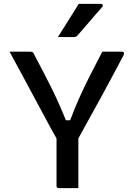

<svg xmlns="http://www.w3.org/2000/svg" viewBox="-20 -965 690 985"><path d="M382 0H281Q270 0 270 -11V-255Q253 -284 225 -336Q197 -388 163 -451.5Q129 -515 94 -580Q59 -645 29 -700H133Q144 -700 148.5 -696.5Q153 -693 157 -682Q202 -598 242 -518Q282 -438 318 -348H340Q364 -412 388.5 -466.5Q413 -521 441.5 -577Q470 -633 505 -700H605Q613 -700 615.5 -695Q618 -690 613 -680Q561 -581 500 -469Q439 -357 382 -255ZM384 -945H499Q505 -945 507 -940Q509 -935 505 -930Q486 -909 472.5 -893Q459 -877 446 -862Q433 -847 416.5 -828Q400 -809 376 -781Q370 -775 360 -775H277Q306 -820 330.5 -859.5Q355 -899 384 -945Z"/></svg>

Font: Recursive Sn Lnr St Med
Style: Regular
Weight: 500
Version: Version 1.085;hotconv 1.1.0;makeotfexe 2.6.0; ttfautohint (v